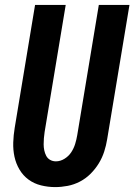

<svg xmlns="http://www.w3.org/2000/svg" viewBox="-20 -755 548 783"><path d="M205 8Q176 8 147.5 1Q119 -6 96.5 -22.5Q74 -39 59.5 -63.5Q45 -88 39 -116Q33 -144 34 -174Q35 -204 40 -234L123 -735H248L162 -217Q160 -204 159 -191.5Q158 -179 158 -166.5Q158 -154 160.5 -142Q163 -130 168.5 -119.5Q174 -109 184.5 -103Q195 -97 208 -97Q226 -97 243 -107.5Q260 -118 270.5 -134Q281 -150 286.5 -168Q292 -186 295 -204L383 -735H508L417 -187Q413 -162 405 -137Q397 -112 383 -89Q369 -66 349.5 -46.5Q330 -27 306 -14.5Q282 -2 256 3Q230 8 205 8Z"/></svg>

Font: Iosevka Curly XBdObl
Style: Regular
Weight: 800
Italic angle: -9°
Monospace: yes
Designer: Belleve Invis
Foundry: Belleve Invis
Version: Version 11.1.0; ttfautohint (v1.8.3)